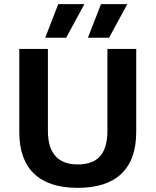

<svg xmlns="http://www.w3.org/2000/svg" viewBox="-20 -896 750 926"><path d="M261 -876H387L299 -714H198ZM467 -876H594L506 -714H404ZM637 -660V-260Q637 -126 565.5 -58Q494 10 355 10Q216 10 144.5 -58Q73 -126 73 -260V-660H211V-266Q211 -103 355 -103Q428 -103 463 -143Q498 -183 498 -266V-660Z"/></svg>

Font: Elaine Sans SemiBold
Style: Regular
Weight: 600
Designer: Wei Huang
Foundry: Wei Huang
Version: Version 2.001;December 24, 2019;FontCreator 12.0.0.2547 64-b